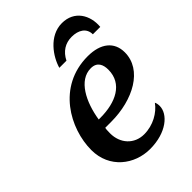

<svg xmlns="http://www.w3.org/2000/svg" viewBox="-222 -860 972 972"><g transform="rotate(-45 264.0 -373.5)"><path d="M234 -606H285C307 -650 343 -673 389 -673C437 -673 474 -651 474 -606H527C534 -684 492 -757 403 -757C311 -757 251 -667 234 -606ZM268 10C387 10 457 -53 457 -110C457 -121 455 -132 451 -139C421 -97 364 -64 300 -64C229 -64 181 -118 181 -189C181 -209 182 -223 184 -227H226C384 -227 524 -302 524 -427C524 -502 470 -546 377 -546C159 -546 54 -349 54 -197C54 -67 158 10 268 10ZM190 -280C207 -389 259 -492 345 -492C390 -492 403 -460 403 -424C403 -323 312 -280 202 -280Z"/></g></svg>

Font: Noto Serif Semi
Style: Italic
Weight: 600
Italic angle: -12°
Designer: Monotype Design Team
Foundry: Monotype Imaging Inc.
Version: Version 1.901